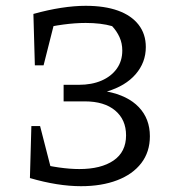

<svg xmlns="http://www.w3.org/2000/svg" viewBox="-20 -632 605 661"><path d="M83 -19 100 -72Q144 -61 182.5 -55.5Q221 -50 253 -50Q328 -50 371 -79.5Q414 -109 414 -166Q414 -220 376.5 -251.5Q339 -283 272 -283H199V-340H251Q296 -340 329.5 -354.5Q363 -369 382 -395.5Q401 -422 401 -458Q401 -483 391.5 -504Q382 -525 366 -542Q328 -553 275 -553Q239 -553 198 -547.5Q157 -542 112 -531L95 -584Q145 -598 190.5 -605Q236 -612 275 -612Q340 -612 386 -595.5Q432 -579 457 -547Q482 -515 482 -470Q482 -417 447 -376.5Q412 -336 348 -317Q420 -303 458 -263Q496 -223 496 -163Q496 -109 466.5 -70.5Q437 -32 383.5 -11.5Q330 9 259 9Q219 9 175 2Q131 -5 83 -19ZM88 -198H118L164 -19H83ZM100 -407 95 -584 175 -585 130 -407Z"/></svg>

Font: Piazzolla 24pt
Style: Regular
Weight: 400
Designer: Juan Pablo del Peral
Foundry: Huerta Tipografica
Version: Version 2.005